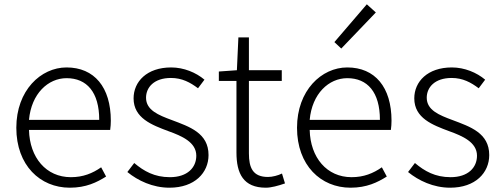

<svg xmlns="http://www.w3.org/2000/svg" viewBox="-20 -861 2337 894"><path d="M305 13C381 13 431 -12 474 -39L451 -82C411 -54 367 -36 310 -36C195 -36 118 -127 115 -256H493C495 -270 496 -285 496 -299C496 -455 419 -547 290 -547C170 -547 56 -440 56 -266C56 -91 167 13 305 13ZM115 -303C126 -425 204 -497 290 -497C384 -497 442 -432 442 -303Z M769 13C887 13 951 -57 951 -139C951 -242 862 -271 780 -302C718 -325 660 -348 660 -406C660 -454 697 -498 776 -498C828 -498 866 -477 902 -450L932 -490C893 -523 836 -547 777 -547C664 -547 602 -481 602 -403C602 -311 687 -279 765 -250C826 -228 894 -199 894 -136C894 -81 853 -36 771 -36C699 -36 650 -64 605 -102L573 -60C622 -20 691 13 769 13Z M1218 13C1242 13 1276 4 1307 -7L1293 -53C1275 -44 1248 -37 1228 -37C1157 -37 1139 -80 1139 -147V-484H1292V-534H1139V-687H1090L1083 -534L999 -528V-484H1081V-151C1081 -53 1113 13 1218 13Z M1612 13C1688 13 1738 -12 1781 -39L1758 -82C1718 -54 1674 -36 1617 -36C1502 -36 1425 -127 1422 -256H1800C1802 -270 1803 -285 1803 -299C1803 -455 1726 -547 1597 -547C1477 -547 1363 -440 1363 -266C1363 -91 1474 13 1612 13ZM1422 -303C1433 -425 1511 -497 1597 -497C1691 -497 1749 -432 1749 -303ZM1569 -635 1730 -803 1688 -841 1537 -665Z M2076 13C2194 13 2258 -57 2258 -139C2258 -242 2169 -271 2087 -302C2025 -325 1967 -348 1967 -406C1967 -454 2004 -498 2083 -498C2135 -498 2173 -477 2209 -450L2239 -490C2200 -523 2143 -547 2084 -547C1971 -547 1909 -481 1909 -403C1909 -311 1994 -279 2072 -250C2133 -228 2201 -199 2201 -136C2201 -81 2160 -36 2078 -36C2006 -36 1957 -64 1912 -102L1880 -60C1929 -20 1998 13 2076 13Z"/></svg>

Font: GenYoGothic2 TW L
Style: Regular
Weight: 300
Version: Version 2.100;PS 2.1;hotconv 16.6.51;makeotf.lib2.5.65220 DE